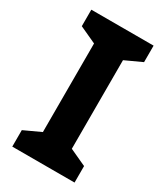

<svg xmlns="http://www.w3.org/2000/svg" viewBox="-180 -791 749 867"><g transform="rotate(30 194.5 -357.0)"><path d="M356.9 0H32.2V-85.9L119.1 -126V-587.9L32.2 -627.9V-713.9H356.9V-627.9L270 -587.9V-126L356.9 -85.9Z"/></g></svg>

Font: Droid Sans
Style: Bold
Weight: 700
Foundry: Ascender Corporation
Version: Version 1.00 build 112